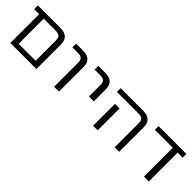

<svg xmlns="http://www.w3.org/2000/svg" viewBox="149 -1344 2167 2167"><g transform="rotate(45 1232.5 -260.0)"><path d="M468.8 -384.8Q468.8 -425.8 450.2 -442.9Q431.6 -460 387.7 -460H198.2V-59.6H468.8ZM198.2 0H125V-460H44.9V-519.5H403.3Q541 -519.5 541 -394.5V0Z M655.3 -460V-519.5H763.7Q901.4 -519.5 901.4 -394.5V0H824.2V-384.8Q824.2 -425.8 805.2 -442.9Q786.1 -460 742.2 -460Z M1010.7 -460V-519.5H1119.1Q1256.8 -519.5 1256.8 -394.5V-200.2H1179.7V-384.8Q1179.7 -425.8 1160.6 -442.9Q1141.6 -460 1097.7 -460Z M1519.5 -349.6V-73.2V0H1446.3V-73.2V-349.6ZM1366.2 -460V-519.5H1724.6Q1862.3 -519.5 1862.3 -394.5V0H1790V-384.8Q1790 -425.8 1771.5 -442.9Q1752.9 -460 1709 -460Z M2335.9 0H2257.8V-460H1971.7V-519.5H2416V-460H2335.9Z"/></g></svg>

Font: Mgen+ 1c regular
Style: Regular
Weight: 400
Designer: [Source Han Sans]
Ryoko NISHIZUKA  (kana & ideographs); Paul D. Hunt (Latin, Greek & Cyrillic); Wenlong ZHANG  (bopomofo
Version: Version 1.059.20150602